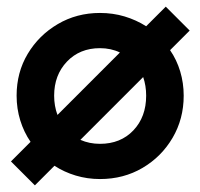

<svg xmlns="http://www.w3.org/2000/svg" viewBox="-20 -529 603 578"><path d="M85 29 13 -43 72 -102Q52 -131 41 -166.5Q30 -202 30 -241Q30 -311 63.5 -367Q97 -423 154 -456.5Q211 -490 281 -490Q320 -490 355 -479.5Q390 -469 420 -450L479 -509L551 -437L492 -378Q512 -349 522.5 -314Q533 -279 533 -241Q533 -171 499.5 -114Q466 -57 409 -23.5Q352 10 281 10Q243 10 208 -0.5Q173 -11 144 -30ZM143 -241Q143 -210 153 -183L341 -371Q314 -384 281 -384Q220 -384 181.5 -343.5Q143 -303 143 -241ZM281 -96Q343 -96 381.5 -136.5Q420 -177 420 -241Q420 -271 411 -297L222 -108Q249 -96 281 -96Z"/></svg>

Font: Outfit Medium
Style: Regular
Weight: 500
Designer: Rodrigo Fuenzalida
Foundry: fragTYPE
Version: Version 1.100; ttfautohint (v1.8.4.7-5d5b);gftools[0.9.27]